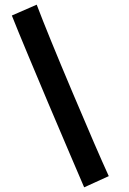

<svg xmlns="http://www.w3.org/2000/svg" viewBox="-20 -737 558 830"><path d="M450.2 24.4 343.8 72.8Q337.9 59.1 282 -71.5Q226.1 -202.1 188.5 -291.3Q150.9 -380.4 102.8 -495.4Q54.7 -610.4 31.2 -669.9L138.7 -716.8Q186 -591.8 293.5 -337.4Q400.9 -83 450.2 24.4Z"/></svg>

Font: Fantasque Sans Mono
Style: Bold
Weight: 700
Monospace: yes
Designer: Jany Belluz
Version: Version 1.8.0 ; ttfautohint (v1.8.2)